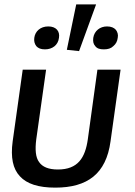

<svg xmlns="http://www.w3.org/2000/svg" viewBox="-20 -849 619 879"><path d="M233 10C380 10 466 -53 486 -202L532 -530H426L382 -211C370 -127 337 -73 245 -73C202 -73 174 -85 159 -107C143 -128 140 -164 146 -211L191 -530H84L38 -202C28 -128 39 -76 71 -42C103 -7 156 10 233 10ZM186 -623C219 -623 246 -642 250 -676C255 -706 237 -728 201 -728C165 -728 141 -706 137 -676C135 -661 138 -649 146 -638C155 -628 167 -623 186 -623ZM342 -615 420 -829H329L286 -621ZM455 -623C474 -623 488 -627 499 -638C511 -648 517 -660 519 -676C522 -690 518 -703 510 -713C502 -722 489 -728 470 -728C438 -728 412 -708 407 -676C405 -660 407 -648 416 -638C424 -627 437 -623 455 -623Z"/></svg>

Font: Cheyenne Sans Medium
Style: Italic
Weight: 500
Italic angle: -8.13011°
Designer: The Public Sans project authors (U.S. Web Design System), Libre Franklin designed by Pablo Impallari and Rodrigo Fuenzal
Foundry: The Cheyenne Sans Project Authors
Version: Version 2.007